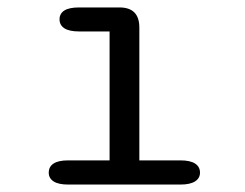

<svg xmlns="http://www.w3.org/2000/svg" viewBox="-20 -496 659 516"><path d="M163.5 0Q137 0 124 -8.5Q111 -17 111 -32Q111 -48 124 -56.5Q137 -65 163.5 -65H274.5V-411.5H192.5Q166 -411.5 153 -420Q140 -428.5 140 -444Q140 -459.5 153 -467.8Q166 -476 192.5 -476H301Q354.5 -476 354.5 -422V-65H464.5Q491 -65 504.2 -56.5Q517.5 -48 517.5 -32Q517.5 -17 504.2 -8.5Q491 0 464.5 0Z"/></svg>

Font: Sono ExtraLight Monospace
Style: Regular
Weight: 400
Version: Version 2.112